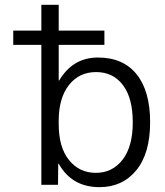

<svg xmlns="http://www.w3.org/2000/svg" viewBox="-20 -770 689 800"><path d="M35.2 -583V-642.6H152.3V-750H224.6V-642.6H415V-583H224.6V-434.6H226.6Q283.2 -530.3 388.2 -530.3Q493.2 -530.3 549.3 -460.4Q605.5 -390.6 605.5 -260.7Q605.5 -130.9 547.9 -60.5Q490.2 9.8 394.5 9.8Q279.3 9.8 224.6 -87.9H222.7L221.7 0H152.3V-583ZM224.6 -252.9Q224.6 -156.2 267.6 -103Q310.5 -49.8 379.4 -49.8Q448.2 -49.8 490.7 -104.5Q533.2 -159.2 533.2 -260.3Q533.2 -361.3 492.2 -415.5Q451.2 -469.7 380.4 -469.7Q309.6 -469.7 267.1 -415.5Q224.6 -361.3 224.6 -266.6Z"/></svg>

Font: GenEi M Gothic v2 Regular
Style: Regular
Weight: 400
Version: Version 2.0